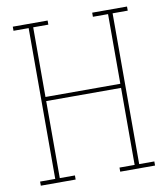

<svg xmlns="http://www.w3.org/2000/svg" viewBox="-82 -805 765 874"><g transform="rotate(-10 300.0 -367.5)"><path d="M36 0V-19H106V-716H36V-735H197V-716H127V-394H473V-716H403V-735H564V-716H494V-19H564V0H403V-19H473V-375H127V-19H197V0Z"/></g></svg>

Font: Iosevka Etoile Thin
Style: Regular
Weight: 100
Designer: Belleve Invis
Foundry: Belleve Invis
Version: Version 22.1.2; ttfautohint (v1.8.4)